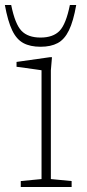

<svg xmlns="http://www.w3.org/2000/svg" viewBox="-30 -752 348 772"><path d="M179 -522 174.5 -469V-32L258 -24V0H53.5V-24L137 -32V-469.5Q131.5 -470.5 113.2 -473Q95 -475.5 73.5 -478.5Q52 -481.5 36.5 -483.5V-503L170.5 -522ZM133 -601Q183.5 -601 209.5 -628Q235.5 -655 251 -732H276.5Q265 -666.5 247.2 -630Q229.5 -593.5 202 -578.8Q174.5 -564 133 -564Q91.5 -564 64 -578.8Q36.5 -593.5 19 -630Q1.5 -666.5 -10.5 -732H15Q30.5 -655 56.5 -628Q82.5 -601 133 -601Z"/></svg>

Font: Newsreader 6pt ExtraLight
Style: Regular
Weight: 275
Designer: Hugues Gentile
Foundry: Production Type
Version: Version 1.003; ttfautohint (v1.8.3)